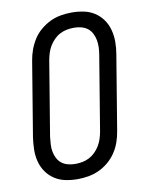

<svg xmlns="http://www.w3.org/2000/svg" viewBox="-85 -804 669 873"><g transform="rotate(-10 250.0 -367.5)"><path d="M203 8Q174 8 147 2.5Q120 -3 97.5 -17.5Q75 -32 59.5 -54Q44 -76 37 -102.5Q30 -129 30.5 -157.5Q31 -186 35 -214L92 -559Q96 -584 105 -608.5Q114 -633 128 -655Q142 -677 163 -694.5Q184 -712 207 -723Q230 -734 255.5 -738.5Q281 -743 306 -743Q335 -743 362 -737.5Q389 -732 411.5 -717.5Q434 -703 449.5 -681Q465 -659 472 -632.5Q479 -606 479 -577.5Q479 -549 474 -521L417 -176Q413 -151 404.5 -126.5Q396 -102 381.5 -80Q367 -58 346.5 -40.5Q326 -23 302.5 -12Q279 -1 253.5 3.5Q228 8 203 8ZM204 -62Q220 -62 236.5 -65Q253 -68 268.5 -76Q284 -84 296.5 -96.5Q309 -109 318 -124Q327 -139 332 -155Q337 -171 340 -187L397 -532Q400 -549 400.5 -566.5Q401 -584 398 -600Q395 -616 387.5 -630.5Q380 -645 368 -654.5Q356 -664 339.5 -668.5Q323 -673 305 -673Q289 -673 272.5 -670Q256 -667 240.5 -659Q225 -651 212.5 -638.5Q200 -626 191 -611Q182 -596 177 -580Q172 -564 169 -548L112 -203Q110 -186 109 -168.5Q108 -151 111 -135Q114 -119 121.5 -104.5Q129 -90 141 -80.5Q153 -71 169.5 -66.5Q186 -62 204 -62Z"/></g></svg>

Font: Iosevka Fixed
Style: Italic
Weight: 400
Italic angle: -9°
Monospace: yes
Designer: Belleve Invis
Foundry: Belleve Invis
Version: Version 33.2.4